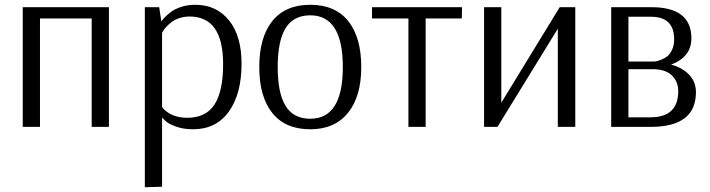

<svg xmlns="http://www.w3.org/2000/svg" viewBox="-20 -530 2964 802"><path d="M435 -500V0H363V-453H147V0H75V-500Z M772 -461Q749 -461 728.5 -454Q708 -447 695.5 -437Q683 -427 674 -417Q665 -407 661 -400L657 -393V-82Q694 -38 762 -38Q840 -38 876 -93.5Q912 -149 912 -262Q912 -461 772 -461ZM585 252V-500H645L654 -440Q659 -448 667 -456.5Q675 -465 692 -478.5Q709 -492 736 -501Q763 -510 796 -510Q884 -510 936.5 -445Q989 -380 989 -264Q989 -138 936 -64Q883 10 786 10Q745 10 713 -2Q681 -14 670 -26L658 -38H657V250Z M1276 -466Q1206 -466 1173 -412.5Q1140 -359 1140 -250Q1140 -141 1173 -87.5Q1206 -34 1276 -34Q1412 -34 1412 -250Q1412 -466 1276 -466ZM1489 -250Q1489 -127 1433.5 -58.5Q1378 10 1276 10Q1172 10 1117.5 -58Q1063 -126 1063 -250Q1063 -374 1117.5 -442Q1172 -510 1276 -510Q1380 -510 1434.5 -442Q1489 -374 1489 -250Z M1909 -453H1758V0H1686V-453H1534V-500H1910Z M2318 -500H2383V0H2310V-410L2058 0H2002V-500H2074V-101Z M2605 -273H2712Q2715 -273 2721 -274Q2727 -275 2741.5 -280.5Q2756 -286 2767 -294.5Q2778 -303 2787 -321.5Q2796 -340 2796 -365Q2796 -460 2700 -460H2605ZM2706 -241H2605V-40H2697Q2813 -40 2813 -149Q2813 -190 2786 -215.5Q2759 -241 2706 -241ZM2698 0H2533V-500H2701Q2868 -500 2868 -370Q2868 -292 2783 -260Q2828 -249 2857.5 -219Q2887 -189 2887 -145Q2887 0 2698 0Z"/></svg>

Font: Arsenal
Style: Regular
Weight: 400
Designer: Andrij Shevchenko
Foundry: Stairsfor.com
Version: Version 1.000